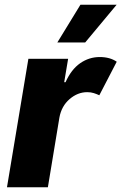

<svg xmlns="http://www.w3.org/2000/svg" viewBox="-20 -795 515 815"><path d="M9.6 0 100.5 -545.5H269.2L252.5 -446H258.2Q282.3 -500 320.1 -526.5Q358 -552.9 403.4 -552.9Q446.7 -552.9 475.5 -533L401.6 -390.6Q391 -395.6 378.4 -399.7Q365.8 -403.8 350.1 -403.8Q309.7 -403.8 275.4 -374.3Q241.1 -344.8 232.2 -296.2L183.2 0ZM223.4 -614.7 321.4 -774.9H475.1L341.6 -614.7Z"/></svg>

Font: Inter UI Extra Bold
Style: Italic
Weight: 800
Italic angle: 9.39999°
Designer: Rasmus Andersson
Foundry: rsms
Version: 3.2;8d6f07862